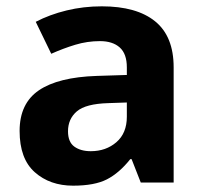

<svg xmlns="http://www.w3.org/2000/svg" viewBox="-20 -577 644 607"><path d="M302 -557Q412 -557 470.5 -509.5Q529 -462 529 -364V0H425L396 -74H392Q357 -30 318 -10Q279 10 211 10Q138 10 90 -32.5Q42 -75 42 -163Q42 -250 103 -291.5Q164 -333 286 -337L381 -340V-364Q381 -407 358.5 -427Q336 -447 296 -447Q256 -447 218 -435.5Q180 -424 142 -407L93 -508Q137 -531 190.5 -544Q244 -557 302 -557ZM323 -251Q251 -249 223 -225Q195 -201 195 -162Q195 -128 215 -113.5Q235 -99 267 -99Q315 -99 348 -127.5Q381 -156 381 -208V-253Z"/></svg>

Font: Noto Sans Adlam Unjoined
Style: Regular
Weight: 400
Designer: Mark Jamra, Neil Patel
Foundry: JamraPatel LLC
Version: Version 3.001